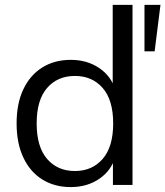

<svg xmlns="http://www.w3.org/2000/svg" viewBox="-20 -756 676 785"><path d="M269.3 8.9Q202.8 8.9 152.8 -22.3Q102.8 -53.5 75.4 -112Q47.9 -170.5 47.9 -251.4Q47.9 -332.9 75.4 -390.8Q102.8 -448.8 152.8 -480.1Q202.8 -511.3 269.3 -511.3Q336.5 -511.3 386.4 -477.3Q436.2 -443.4 452.7 -384.5H440.8V-736H521.8V0H441.7V-119.7H453.2Q436.7 -59.9 386.8 -25.5Q337 8.9 269.3 8.9ZM286.3 -56.8Q356.9 -56.8 399.8 -106.3Q442.7 -155.7 442.7 -251.4Q442.7 -347.1 399.8 -396.3Q356.9 -445.5 286.3 -445.5Q215.1 -445.5 172.5 -396.3Q129.9 -347.1 129.9 -251.4Q129.9 -155.7 172.5 -106.3Q215.1 -56.8 286.3 -56.8ZM570.7 -546.1V-736H636.1L612.2 -546.1Z"/></svg>

Font: Mulish ExtraLight
Style: Regular
Weight: 200
Designer: Vernon Adams
Foundry: Vernon Adams
Version: Version 3.603